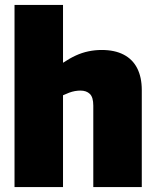

<svg xmlns="http://www.w3.org/2000/svg" viewBox="-20 -760 633 780"><path d="M39 0V-740H236V-505Q263 -523 288 -534.5Q313 -546 339.5 -551.5Q366 -557 393 -557Q446 -557 482.5 -538Q519 -519 537.5 -482.5Q556 -446 556 -394V0H359V-331Q359 -365 345 -378.5Q331 -392 307 -392Q296 -392 284.5 -390Q273 -388 261 -383.5Q249 -379 236 -373V0Z"/></svg>

Font: Georama ExtraCondensed Thin ExtraBold
Style: Regular
Weight: 800
Version: Version 1.001